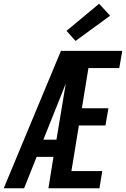

<svg xmlns="http://www.w3.org/2000/svg" viewBox="-42 -1007 674 1027"><path d="M-22 0 284 -735H612L596 -643H431L396 -428H538L522 -336H380L340 -92H505L490 0H217L244 -168H154L87 0ZM190 -260H260L310 -561Q303 -543 296 -525.5Q289 -508 282 -490ZM362 -788 314 -842 488 -987 547 -923Z"/></svg>

Font: Iosevka SS04 SmBd Ex Obl
Style: Regular
Weight: 600
Width: 7
Italic angle: -9°
Monospace: yes
Designer: Belleve Invis
Foundry: Belleve Invis
Version: Version 19.0.0; ttfautohint (v1.8.4)